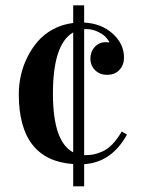

<svg xmlns="http://www.w3.org/2000/svg" viewBox="-20 -587 519 703"><path d="M48.8 -242.2Q48.8 -275.9 56.2 -309.8Q63.5 -343.8 79.6 -376.5Q95.7 -409.2 118.4 -435.5Q141.1 -461.9 174.6 -480Q208 -498 248 -502.9V-567.4H288.1V-504.4Q351.6 -501 392.8 -463.6Q434.1 -426.3 434.1 -376Q434.1 -349.6 417.5 -331.3Q400.9 -313 372.1 -313Q345.2 -313 328.1 -330.1Q311 -347.2 311 -373Q311 -397.5 326.9 -415Q342.8 -432.6 367.7 -432.6Q371.1 -432.6 379.9 -431.6V-434.1Q374 -443.8 366 -452.4Q357.9 -460.9 338.4 -470.7Q318.8 -480.5 294.9 -480.5Q290 -480.5 288.1 -480V-19H293.9Q309.6 -19 323 -21.7Q336.4 -24.4 354.7 -32.2Q373 -40 391.1 -58.6Q409.2 -77.1 425.8 -105.5L444.8 -94.2Q389.2 7.3 288.1 14.2V95.2H248V13.7Q48.8 -0.5 48.8 -242.2ZM173.8 -244.1Q173.8 -67.9 248 -29.3V-468.3Q173.8 -425.8 173.8 -244.1Z"/></svg>

Font: Vidaloka
Style: Regular
Weight: 400
Designer: Cyreal (www.cyreal.org)
Foundry: Cyreal (www.cyreal.org)
Version: Version 1.011